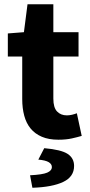

<svg xmlns="http://www.w3.org/2000/svg" viewBox="-20 -648 423 907"><path d="M256 12Q210 12 177.5 -2Q145 -16 124.5 -41Q104 -66 94.5 -101.5Q85 -137 85 -180V-381H17V-490L93 -496L110 -628H232V-496H351V-381H232V-182Q232 -140 249.5 -121.5Q267 -103 296 -103Q308 -103 320.5 -106Q333 -109 343 -113L366 -6Q346 0 319 6Q292 12 256 12ZM133 239 122 180Q181 177 203 167.5Q225 158 225 141Q225 127 210 118Q195 109 161 106L189 52Q269 59 299.5 79Q330 99 330 136Q330 187 278.5 211.5Q227 236 133 239Z"/></svg>

Font: Font
Style: ¶
Weight: 700
Designer: Paul D. Hunt
Foundry: Adobe Systems Incorporated
Version: Version 3.000